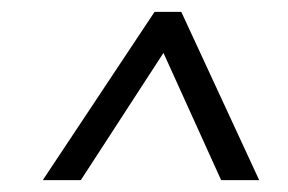

<svg xmlns="http://www.w3.org/2000/svg" viewBox="-20 -676 485 323"><path d="M240 -656H285L416 -373H352L255 -587L116 -373H52Z"/></svg>

Font: Zilla Slab
Style: Italic
Weight: 400
Italic angle: -6°
Designer: Typotheque.com
Foundry: Typotheque type foundry
Version: Version 1.1; 2017; ttfautohint (v1.6)